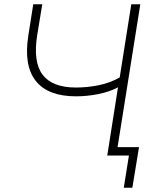

<svg xmlns="http://www.w3.org/2000/svg" viewBox="-20 -725 731 895"><path d="M557 150 581 0H480L530 -318Q491 -297 438.5 -286.5Q386 -276 334 -276Q204 -276 147 -347.5Q90 -419 112 -559L135 -705H177L154 -565Q133 -438 178 -377.5Q223 -317 334 -317Q386 -317 439 -327.5Q492 -338 538 -364L592 -705H634L528 -39H628L597 150Z"/></svg>

Font: Nunito Sans ExtraLight
Style: Italic
Weight: 200
Italic angle: -9°
Designer: Vernon Adams
Foundry: Vernon Adams
Version: Version 3.006; ttfautohint (v1.8.3)